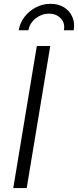

<svg xmlns="http://www.w3.org/2000/svg" viewBox="-20 -963 399 983"><path d="M237.3 -727.5 116.7 0H47.9L168.5 -727.5ZM238.8 -943.4Q279.3 -943.4 308.1 -925.3Q336.9 -907.2 350.3 -876.5Q363.8 -845.7 357.4 -808.1H307.1Q314 -844.7 291 -868.9Q268.1 -893.1 230.5 -893.1Q193.4 -893.1 162.6 -868.9Q131.8 -844.7 125.5 -808.1H75.7Q82 -845.7 105.5 -876.5Q128.9 -907.2 163.8 -925.3Q198.7 -943.4 238.8 -943.4Z"/></svg>

Font: Inter 17pt Light
Style: Italic
Weight: 300
Italic angle: -9.3988°
Version: Version 4.001;git-66647c0bb